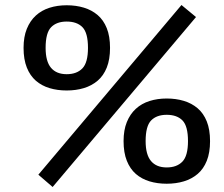

<svg xmlns="http://www.w3.org/2000/svg" viewBox="-20 -733 894 766"><path d="M74 -542Q74 -586 87 -618Q100 -650 123 -671Q146 -692 177.5 -702Q209 -712 246 -712Q283 -712 314.5 -702.5Q346 -693 369.5 -673Q393 -653 406 -620.5Q419 -588 419 -542Q419 -496 406 -463.5Q393 -431 369.5 -411Q346 -391 314.5 -381.5Q283 -372 246 -372Q209 -372 177.5 -381.5Q146 -391 123 -411Q100 -431 87 -463.5Q74 -496 74 -542ZM162 -542Q162 -488 183.5 -462.5Q205 -437 246 -437Q286 -437 308.5 -460Q331 -483 331 -542Q331 -602 309 -624.5Q287 -647 246 -647Q206 -647 184 -624.5Q162 -602 162 -542ZM473 -170Q473 -214 486 -246Q499 -278 522 -299Q545 -320 576.5 -330Q608 -340 645 -340Q682 -340 713.5 -330.5Q745 -321 768.5 -301Q792 -281 805 -248.5Q818 -216 818 -170Q818 -124 805 -91.5Q792 -59 768.5 -39Q745 -19 713.5 -9.5Q682 0 645 0Q608 0 576.5 -9.5Q545 -19 522 -39Q499 -59 486 -91.5Q473 -124 473 -170ZM561 -170Q561 -116 582.5 -90.5Q604 -65 645 -65Q685 -65 707.5 -88Q730 -111 730 -170Q730 -230 708 -252.5Q686 -275 645 -275Q605 -275 583 -252.5Q561 -230 561 -170ZM704 -713 762 -665 190 13 133 -36Z"/></svg>

Font: PT Sans Caption
Style: Regular
Weight: 400
Designer: A.Korolkova, O.Umpeleva, V.Yefimov
Foundry: ParaType Ltd
Version: Version 2.004W OFL